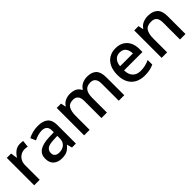

<svg xmlns="http://www.w3.org/2000/svg" viewBox="233 -1605 2670 2670"><g transform="rotate(-45 1568.5 -269.5)"><path d="M351 -549Q365 -549 381.5 -548Q398 -547 410 -544L399 -443Q388 -446 373 -448Q358 -450 345 -450Q305 -450 269.5 -430.5Q234 -411 212.5 -374Q191 -337 191 -283V0H83V-539H168L182 -443H187Q213 -487 254 -518Q295 -549 351 -549Z M700 -549Q802 -549 852.5 -504.5Q903 -460 903 -365V0H826L805 -75H801Q766 -31 727.5 -10.5Q689 10 621 10Q548 10 500 -30Q452 -70 452 -154Q452 -236 514 -279Q576 -322 704 -326L797 -329V-358Q797 -417 770 -441Q743 -465 694 -465Q653 -465 615 -453Q577 -441 542 -424L508 -502Q546 -522 596 -535.5Q646 -549 700 -549ZM724 -256Q633 -253 598 -226.5Q563 -200 563 -153Q563 -111 588 -92.5Q613 -74 653 -74Q714 -74 755 -108.5Q796 -143 796 -212V-259Z M1670 -549Q1762 -549 1808 -502.5Q1854 -456 1854 -351V0H1746V-336Q1746 -460 1646 -460Q1574 -460 1543.5 -416Q1513 -372 1513 -289V0H1405V-336Q1405 -460 1305 -460Q1230 -460 1201.5 -411.5Q1173 -363 1173 -271V0H1065V-539H1150L1165 -467H1171Q1196 -509 1239 -529Q1282 -549 1330 -549Q1391 -549 1432.5 -528Q1474 -507 1494 -463H1502Q1528 -507 1574 -528Q1620 -549 1670 -549Z M2229 -549Q2300 -549 2351 -519.5Q2402 -490 2430 -435.5Q2458 -381 2458 -305V-246H2096Q2098 -164 2139.5 -120.5Q2181 -77 2255 -77Q2307 -77 2347.5 -87Q2388 -97 2431 -116V-26Q2391 -8 2349.5 1Q2308 10 2250 10Q2172 10 2112 -21Q2052 -52 2018.5 -113.5Q1985 -175 1985 -266Q1985 -356 2015.5 -419.5Q2046 -483 2101 -516Q2156 -549 2229 -549ZM2228 -466Q2172 -466 2138 -429.5Q2104 -393 2098 -326H2350Q2349 -388 2320 -427Q2291 -466 2228 -466Z M2864 -549Q2957 -549 3007.5 -502.5Q3058 -456 3058 -351V0H2950V-335Q2950 -398 2924 -429Q2898 -460 2841 -460Q2759 -460 2728 -411.5Q2697 -363 2697 -271V0H2589V-539H2674L2689 -467H2695Q2721 -509 2767 -529Q2813 -549 2864 -549Z"/></g></svg>

Font: Noto Sans Adlam Unjoined Medium
Style: Regular
Weight: 500
Version: Version 3.001